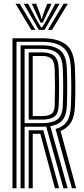

<svg xmlns="http://www.w3.org/2000/svg" viewBox="-20 -1004 448 1024"><path d="M46.5 0V-800H206.2Q288.8 -800 332.6 -765.8Q376.5 -731.5 379.8 -638Q381.8 -581.8 381.8 -534.9Q381.8 -488 379.8 -439Q377.8 -384 359.6 -352.9Q341.5 -321.8 303 -305L386.2 0H363.5L276.2 -316Q318 -327.5 337 -356.4Q356 -385.2 358.2 -439.8Q360 -487.2 360.1 -535Q360.2 -582.8 358.2 -637.2Q355.2 -721 316.4 -751Q277.5 -781 206.2 -781H68V0ZM89.8 0V-762.2H206.2Q267 -762.2 300.4 -736.2Q333.8 -710.2 336.5 -636.5Q338.5 -584.5 338.5 -536.1Q338.5 -487.8 336.5 -440.5Q334.5 -389.8 314 -364.2Q293.5 -338.8 248.2 -331L340.8 0H318.2L226.5 -329Q216.8 -328.2 206 -328.2H111.2V0ZM111.2 -347.2H206Q257 -347.2 284.9 -366.4Q312.8 -385.5 315 -441.2Q316.8 -488.8 316.9 -535.9Q317 -583 315 -635.8Q312.5 -699.5 284.6 -721.4Q256.8 -743.2 206.2 -743.2H111.2ZM133 -366V-724.5H206.2Q246.8 -724.5 269 -706.4Q291.2 -688.2 293.2 -635Q295.2 -585.2 295.2 -537.8Q295.2 -490.2 293.2 -442Q291.5 -396.8 269.2 -381.4Q247 -366 206 -366ZM154.5 -385H206Q237.5 -385 254.1 -396.6Q270.8 -408.2 271.8 -442.5Q273.2 -496 273.2 -541.9Q273.2 -587.8 271.8 -634.2Q270.5 -675.2 254.5 -690.4Q238.5 -705.5 206.2 -705.5H154.5ZM133 0V-309.2H182.2Q189.8 -309.2 196.9 -309.4Q204 -309.5 210.8 -309.5L295.5 0H273L194.8 -290.5Q191 -290.5 183.2 -290.5H154.5V0ZM62.8 -984H85.2L168.8 -844.8H146.8ZM106.5 -984H129.8L180.8 -888.5L199.2 -858.2H205.2L223.5 -888.5L274.5 -984H297.8L217.8 -844.8H186.8ZM149.8 -984H173L196.5 -921.8L200.5 -903.8H203.8L208 -921.8L232 -984H255.2L220.5 -909.2L208.2 -883.5H196.2L184 -909.2ZM319 -984H341.8L257.5 -844.8H235.5Z"/></svg>

Font: Big Shoulders Inline Display
Style: Bold
Weight: 700
Designer: Patric King
Foundry: XO Type Co
Version: Version 1.000